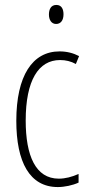

<svg xmlns="http://www.w3.org/2000/svg" viewBox="-20 -747 360 777"><path d="M208 -727C186 -727 178 -709 178 -688C178 -667 188 -650 207 -650C226 -650 237 -665 237 -689C237 -709 230 -727 208 -727ZM214 10C241 10 274 3 298 -8V-43C271 -31 244 -24 218 -24C124 -24 84 -117 84 -259C84 -422 136 -504 223 -504C246 -504 267 -499 287 -488L300 -520C277 -532 251 -539 221 -539C111 -539 46 -440 46 -258C46 -91 100 10 214 10Z"/></svg>

Font: Noto Sans Gurmukhi UI ExtraCondensed ExtraLight
Style: Regular
Weight: 200
Width: 2
Designer: Jelle Bosma - Monotype Design Team
Foundry: Monotype Imaging Inc.
Version: Version 2.004